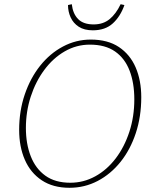

<svg xmlns="http://www.w3.org/2000/svg" viewBox="-20 -878 703 912"><path d="M310 14Q232 14 178.5 -21.5Q125 -57 98 -119Q71 -181 71 -261Q71 -351 97.5 -429Q124 -507 170.5 -565.5Q217 -624 279 -657Q341 -690 411 -690Q492 -690 545 -654.5Q598 -619 624.5 -557.5Q651 -496 651 -416Q651 -324 625 -245.5Q599 -167 552.5 -109Q506 -51 444 -18.5Q382 14 310 14ZM314 -10Q377 -10 432.5 -40.5Q488 -71 529.5 -125.5Q571 -180 594.5 -252Q618 -324 618 -406Q618 -484 595.5 -542.5Q573 -601 526.5 -633.5Q480 -666 407 -666Q343 -666 287.5 -634Q232 -602 190.5 -546Q149 -490 126 -419Q103 -348 103 -270Q103 -195 126 -136Q149 -77 195.5 -43.5Q242 -10 314 -10ZM421 -734Q380 -734 354 -751Q328 -768 315.5 -795.5Q303 -823 303 -854L321 -858Q326 -813 351 -787.5Q376 -762 425 -762Q470 -762 500.5 -787Q531 -812 553 -858L571 -854Q552 -800 516 -767Q480 -734 421 -734Z"/></svg>

Font: Source Serif 4 SmText ExtraLight
Style: Italic
Weight: 200
Italic angle: -12°
Designer: Frank Grießhammer
Foundry: Adobe
Version: Version 4.005;hotconv 1.1.0;makeotfexe 2.6.0